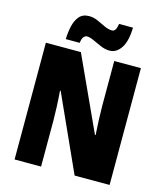

<svg xmlns="http://www.w3.org/2000/svg" viewBox="-133 -1033 975 1134"><g transform="rotate(15 354.5 -466.5)"><path d="M645 0H431L222 -462H218Q222 -410 224 -362Q226 -314 226 -281V0H64V-714H278L485 -263H489Q486 -311 484 -356.5Q482 -402 482 -436V-714H645ZM172 -765Q173 -805 181.5 -843.5Q190 -882 211 -907Q232 -932 271 -932Q298 -932 324 -920.5Q350 -909 374.5 -897Q399 -885 422 -885Q434 -885 441.5 -896Q449 -907 453 -933H538Q536 -849 508 -807.5Q480 -766 439 -766Q411 -766 383.5 -778Q356 -790 331.5 -801.5Q307 -813 288 -813Q280 -813 270.5 -803.5Q261 -794 257 -765Z"/></g></svg>

Font: Noto Sans Lao UI Cond Blk
Style: Regular
Weight: 900
Width: 3
Designer: Monotype Design Team
Foundry: Monotype Imaging Inc.
Version: Version 2.000; ttfautohint (v1.8.4.7-5d5b)